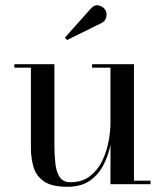

<svg xmlns="http://www.w3.org/2000/svg" viewBox="-20 -706 632 736"><path d="M370.5 -618.5 237 -552.5 229 -562 328 -673Q342.5 -689.5 359.8 -684.8Q377 -680 384 -667.5Q391 -655 387 -639.8Q383 -624.5 370.5 -618.5ZM493.5 -13.5H557V0H403.5V-151Q395.5 -111 377 -74.2Q358.5 -37.5 325 -13.8Q291.5 10 238 10Q180 10 150 -9.8Q120 -29.5 109.2 -63.5Q98.5 -97.5 98.5 -141V-446.5H35V-460H188.5V-154.5Q188.5 -112.5 192.2 -79.2Q196 -46 209 -26.8Q222 -7.5 249.5 -7.5Q294.5 -7.5 324.5 -30.5Q354.5 -53.5 371.8 -89.2Q389 -125 396.2 -164.2Q403.5 -203.5 403.5 -236V-446.5H333V-460H493.5Z"/></svg>

Font: Bodoni* 16
Style: Regular
Weight: 400
Version: Version 2.2